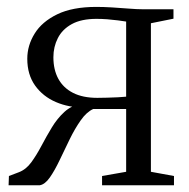

<svg xmlns="http://www.w3.org/2000/svg" viewBox="-20 -550 562 570"><path d="M5.5 0 6.5 -27.5 35.5 -38.5Q57 -46.5 72.8 -68Q88.5 -89.5 103 -117Q117.5 -144.5 133.8 -171.5Q150 -198.5 171.5 -218Q193 -237.5 223.5 -242.5L229 -231Q184.5 -230.5 146 -247Q107.5 -263.5 84.2 -296Q61 -328.5 61 -375.5Q61 -415 82.8 -450.2Q104.5 -485.5 149.8 -507.5Q195 -529.5 266 -529.5Q287 -529.5 312.2 -528Q337.5 -526.5 362 -524.5Q386.5 -522.5 403.5 -522.5H495V-494.5L428 -481V-40L496.5 -27.5V0H283V-27.5L354.5 -40V-226.5H257Q237 -217.5 219.8 -193Q202.5 -168.5 187 -136.8Q171.5 -105 157 -74.5Q142.5 -44 128 -23.2Q113.5 -2.5 98 0ZM269 -259.5Q281.5 -259.5 298 -260Q314.5 -260.5 330.2 -261.2Q346 -262 354.5 -263V-486Q345 -487.5 330 -489.5Q315 -491.5 298.2 -492.8Q281.5 -494 266.5 -494Q221.5 -494 193.2 -478.5Q165 -463 151.8 -437Q138.5 -411 138.5 -380Q138.5 -343 153.2 -316Q168 -289 197 -274.2Q226 -259.5 269 -259.5Z"/></svg>

Font: Merriweather 96pt Light
Style: Regular
Weight: 300
Version: Version 2.100